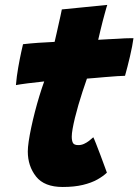

<svg xmlns="http://www.w3.org/2000/svg" viewBox="-20 -737 565 784"><path d="M416.5 -32Q401.5 -17.5 377.5 -4Q353.5 9.5 318.5 18Q283.5 26.5 236 26.5Q161 26.5 127.2 -16.2Q93.5 -59 93.5 -118.5Q93.5 -134.5 97.2 -160Q101 -185.5 107.5 -216.2Q114 -247 122.5 -280Q131 -313 140.8 -345Q150.5 -377 160.5 -404.5Q127 -401 93.5 -396.8Q60 -392.5 45 -389.5Q48 -425.5 54.5 -462Q61 -498.5 66.8 -524.8Q72.5 -551 74 -556.5Q105 -560 135.8 -562.2Q166.5 -564.5 203 -566Q207 -583.5 211.2 -601.5Q215.5 -619.5 219 -636.5Q223 -653.5 226.8 -671.2Q230.5 -689 232.5 -698.5L418 -717Q417 -714 414.2 -704.8Q411.5 -695.5 407.8 -681.8Q404 -668 399.5 -651Q395.5 -635.5 390.8 -616Q386 -596.5 381 -574.5Q398.5 -575.5 421 -576.8Q443.5 -578 456.5 -578.5Q476.5 -580 490.2 -580.5Q504 -581 512.8 -581Q521.5 -581 525 -581Q521 -550.5 510.8 -506.8Q500.5 -463 490.5 -427.5Q485.5 -427.5 458.2 -426Q431 -424.5 406 -422Q389.5 -420.5 370 -418.8Q350.5 -417 335 -416Q326 -390.5 317 -363Q308 -335.5 300 -308Q292 -280.5 286 -255.8Q280 -231 276.5 -211.2Q273 -191.5 273 -179Q273 -162.5 277.8 -153.5Q282.5 -144.5 300 -144.5Q312 -144.5 323 -149.5Q334 -154.5 343.5 -161.8Q353 -169 361 -176.5Q364 -171 372.2 -150.2Q380.5 -129.5 390 -104Q399.5 -78.5 407 -58Q414.5 -37.5 416.5 -32Z"/></svg>

Font: Grandstander Thin Black
Style: Italic
Weight: 900
Italic angle: -15°
Version: Version 1.200